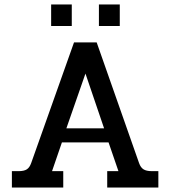

<svg xmlns="http://www.w3.org/2000/svg" viewBox="-20 -836 759 856"><path d="M208 -816H300V-720H208ZM421 -816H514V-720H421ZM33 -73H64Q87 -73 99.5 -81Q112 -89 119 -109L310 -647H411L600 -109Q607 -89 620 -81Q633 -73 656 -73H686V0H458V-73H508L464 -201H256L212 -73H262V0H33ZM444 -264 361 -508 276 -264Z"/></svg>

Font: Pridi
Style: Regular
Weight: 400
Designer: Katatrad Team
Foundry: CadsonDemak
Version: Version 1.001